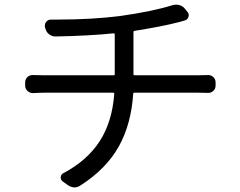

<svg xmlns="http://www.w3.org/2000/svg" viewBox="-20 -779 1040 831"><path d="M557.6 -457Q557.6 -453.1 562.5 -453.1H834Q851.6 -453.1 877.9 -454.1Q892.6 -455.1 902.8 -445.8Q913.1 -436.5 913.1 -421.9V-408.2Q913.1 -394.5 902.8 -385.3Q892.6 -376 878.9 -377Q854.5 -377.9 835.9 -377.9H561.5Q556.6 -377.9 556.6 -374Q547.9 -241.2 494.1 -145Q440.4 -48.8 330.1 22.5Q316.4 32.2 302.7 32.2Q288.1 32.2 272.5 21.5L251 5.9Q242.2 -1 242.7 -12.2Q243.2 -23.4 253.9 -29.3Q357.4 -84 411.6 -168Q465.8 -252 474.6 -374Q474.6 -377.9 470.7 -377.9H177.7Q152.3 -377.9 123 -376Q109.4 -376 99.1 -385.3Q88.9 -394.5 88.9 -408.2V-421.9Q88.9 -436.5 99.1 -445.8Q109.4 -455.1 124 -454.1Q152.3 -453.1 175.8 -453.1H472.7Q476.6 -453.1 476.6 -457V-630.9Q476.6 -634.8 472.7 -634.8Q367.2 -624 220.7 -621.1Q205.1 -621.1 192.9 -630.4Q180.7 -639.6 176.8 -654.3L174.8 -661.1Q171.9 -673.8 179.7 -684.1Q187.5 -694.3 200.2 -694.3Q215.8 -694.3 231.4 -694.3Q378.9 -694.3 502 -710Q639.6 -729.5 727.5 -756.8Q734.4 -758.8 742.2 -758.8Q750 -758.8 756.8 -756.8Q771.5 -752.9 781.2 -740.2L792 -726.6Q799.8 -716.8 795.4 -705.1Q791 -693.4 779.3 -690.4L755.9 -683.6Q680.7 -664.1 562.5 -645.5Q557.6 -644.5 557.6 -640.6Z"/></svg>

Font: Gen Jyuu GothicL Regular
Style: Regular
Weight: 400
Designer: [Source Han Sans]
Ryoko NISHIZUKA  (kana & ideographs); Paul D. Hunt (Latin, Greek & Cyrillic); Wenlong ZHANG  (bopomofo
Version: Version 1.002.20150607